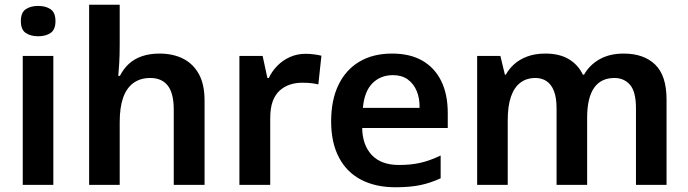

<svg xmlns="http://www.w3.org/2000/svg" viewBox="-20 -780 2903 810"><path d="M205 -544V0H76V-544ZM141 -755Q173 -755 193.5 -741Q214 -727 214 -691Q214 -655 193.5 -641Q173 -627 141 -627Q109 -627 88.5 -641Q68 -655 68 -691Q68 -727 88.5 -741Q109 -755 141 -755Z M485 -594Q485 -547 483 -514.5Q481 -482 479 -460H486Q501 -490 524 -511Q547 -532 579.5 -543Q612 -554 653 -554Q709 -554 751.5 -533Q794 -512 818.5 -468.5Q843 -425 843 -355V0H713V-318Q713 -386 688 -418.5Q663 -451 614 -451Q572 -451 543 -430Q514 -409 499.5 -368Q485 -327 485 -265V0H356V-760H485Z M1269 -553Q1288 -553 1306 -550.5Q1324 -548 1336 -545L1323 -424Q1310 -427 1294.5 -429Q1279 -431 1254 -431Q1227 -431 1203 -423Q1179 -415 1160 -398Q1141 -381 1130.5 -352.5Q1120 -324 1120 -281V0H990V-544H1088L1108 -451H1114Q1127 -479 1150 -502.5Q1173 -526 1203.5 -539.5Q1234 -553 1269 -553Z M1634 -554Q1710 -554 1762 -524Q1814 -494 1841.5 -438Q1869 -382 1869 -303V-240H1508Q1509 -168 1548.5 -126Q1588 -84 1663 -84Q1713 -84 1753 -93Q1793 -102 1839 -124V-28Q1799 -9 1755 0.5Q1711 10 1648 10Q1565 10 1504 -21.5Q1443 -53 1410 -115.5Q1377 -178 1377 -268Q1377 -358 1408 -422Q1439 -486 1496.5 -520Q1554 -554 1634 -554ZM1638 -463Q1585 -463 1551 -428.5Q1517 -394 1511 -325H1750Q1751 -365 1738 -396Q1725 -427 1700 -445Q1675 -463 1638 -463Z M2611 -554Q2696 -554 2744 -507.5Q2792 -461 2792 -360V0H2663V-323Q2663 -393 2638 -422Q2613 -451 2572 -451Q2515 -451 2486 -409Q2457 -367 2457 -283V0H2328V-323Q2328 -368 2317 -396Q2306 -424 2286 -437.5Q2266 -451 2239 -451Q2201 -451 2175 -431Q2149 -411 2135.5 -372Q2122 -333 2122 -273V0H1993V-544H2091L2110 -465H2114Q2127 -489 2149 -509Q2171 -529 2204 -541.5Q2237 -554 2281 -554Q2340 -554 2379.5 -530.5Q2419 -507 2439 -465H2444Q2467 -506 2509.5 -530Q2552 -554 2611 -554Z"/></svg>

Font: Noto Sans Hebrew Thin SemiBold
Style: Regular
Weight: 600
Version: Version 3.001